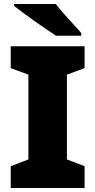

<svg xmlns="http://www.w3.org/2000/svg" viewBox="-20 -947 480 967"><path d="M406 0H34V-110L123 -144V-571L34 -604V-714H406V-604L317 -571V-144L406 -110ZM261 -927Q278 -905 301.5 -878Q325 -851 349 -825.5Q373 -800 389 -781V-767H262Q242 -780 213.5 -799.5Q185 -819 154.5 -840.5Q124 -862 96.5 -882.5Q69 -903 51 -917V-927Z"/></svg>

Font: Noto Sans Armenian Black
Style: Regular
Weight: 900
Version: Version 2.007